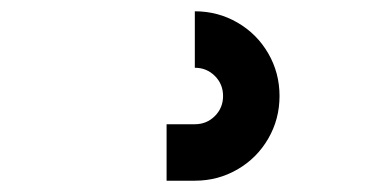

<svg xmlns="http://www.w3.org/2000/svg" viewBox="-20 -120 690 340"><path d="M375 50Q375 29 360.5 14.5Q346 0 325 0V-100Q366 -100 400.5 -80Q435 -60 455 -25.5Q475 9 475 50Q475 91 455 125.5Q435 160 400.5 180Q366 200 325 200H275V100H325Q346 100 360.5 85.5Q375 71 375 50Z"/></svg>

Font: Monoikos Medium
Style: Regular
Weight: 500
Designer: Brian Krent
Version: Version 0.088